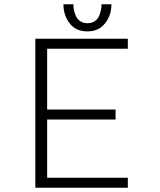

<svg xmlns="http://www.w3.org/2000/svg" viewBox="-20 -882 750 902"><path d="M503.5 -862Q503.5 -811 473.8 -772.8Q444 -734.5 390 -734.5Q336 -734.5 307 -772.5Q278 -810.5 278 -862H324.5Q324.5 -849.5 327 -836.2Q329.5 -823 336 -807.8Q342.5 -792.5 356.8 -782.8Q371 -773 391 -773Q411 -773 425.2 -782.5Q439.5 -792 445.8 -807.5Q452 -823 454.5 -836Q457 -849 457 -862ZM580.5 -653H201.5V-367.5H523V-320.5H201.5V-47H580.5V0H146V-700H580.5Z"/></svg>

Font: League Mono UltraLight
Style: Regular
Weight: 200
Width: 6
Designer: Tyler Finck
Foundry: The League of Moveable Type / Tyler Finck
Version: Version 2.210